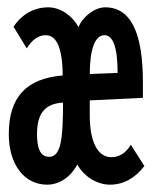

<svg xmlns="http://www.w3.org/2000/svg" viewBox="-20 -492 415 524"><path d="M109 12C142 12 173 -9 191 -43C210 -9 246 12 280 12C317 12 349 -6 374 -39L337 -97C324 -75 306 -63 284 -63C246 -63 225 -106 225 -177V-218L370 -225V-267C370 -399 339 -472 267 -472C239 -472 207 -448 194 -418C180 -446 147 -472 112 -472C74 -472 40 -454 17 -419L53 -360C67 -383 85 -396 105 -396C134 -396 151 -361 151 -286C52 -278 4 -227 4 -126C4 -43 46 12 109 12ZM225 -290C225 -359 240 -396 265 -396C288 -396 301 -364 301 -293ZM114 -64C91 -64 81 -85 81 -126C81 -178 99 -209 152 -212C152 -115 147 -64 114 -64Z"/></svg>

Font: Inconsolata Condensed
Style: Bold
Weight: 700
Width: 3
Monospace: yes
Designer: Raph Levien, Cyreal, Brenton Simpson
Foundry: Raph Levien, Cyreal, Google
Version: Version 3.100